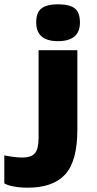

<svg xmlns="http://www.w3.org/2000/svg" viewBox="-60 -681 451 891"><path d="M108 -577Q108 -623 132.5 -642Q157 -661 209 -661Q263 -661 287 -642Q311 -623 311 -577Q311 -490 209 -490Q108 -490 108 -577ZM-40 170V40Q10 50 43 50Q86 50 102.5 29.5Q119 9 119 -40V-448H299V-80Q299 67 242.5 128.5Q186 190 69 190Q34 190 4.5 184.5Q-25 179 -40 170Z"/></svg>

Font: Dashboard
Style: Regular
Weight: 400
Designer: jaiki
Version: Version 1.000